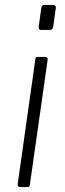

<svg xmlns="http://www.w3.org/2000/svg" viewBox="-20 -762 266 782"><path d="M102 -12Q101 -4 99 -2Q97 0 89 0H64Q57 0 54 -3Q51 -6 52 -12L124 -521Q125 -527 126.5 -528.5Q128 -530 133 -530H165Q170 -530 172.5 -527Q175 -524 174 -518ZM197 -655Q196 -648 193.5 -644Q191 -640 183 -640H148Q141 -640 139 -644.5Q137 -649 138 -656L148 -729Q150 -742 162 -742H197Q202 -742 205.5 -737.5Q209 -733 207 -727Z"/></svg>

Font: Libre Franklin ExtraLight
Style: Italic
Weight: 250
Italic angle: -8°
Designer: Pablo Impallari, Rodrigo Fuenzalida, Nhung Nguyen
Foundry: Impallari Type
Version: Version 3.000